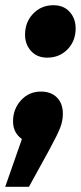

<svg xmlns="http://www.w3.org/2000/svg" viewBox="-61 -533 310 736"><path d="M180 -97Q180 -69 169 -41.5Q158 -14 127 43L50 183H-41L23 0Q-11 -24 -11 -68Q-11 -115 19.5 -148.5Q50 -182 96 -182Q135 -182 157.5 -159Q180 -136 180 -97ZM35 -400Q35 -448 66 -480.5Q97 -513 144 -513Q183 -513 206 -487.5Q229 -462 229 -424Q229 -376 198 -344Q167 -312 120 -312Q81 -312 58 -337.5Q35 -363 35 -400Z"/></svg>

Font: Fira Sans Extra Condensed Black
Style: Italic
Weight: 900
Width: 3
Italic angle: -8°
Designer: Carrois Corporate & Edenspiekermann AG
Foundry: Carrois Corporate GbR & Edenspiekermann AG
Version: Version 4.203